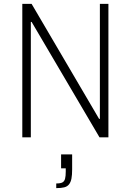

<svg xmlns="http://www.w3.org/2000/svg" viewBox="-20 -708 675 990"><path d="M95 0V-688H143L491 -95H495V-688H539V0H493L143 -595H139V0ZM270 262V238Q292 238 302 232.5Q312 227 315.5 213.5Q319 200 319 177V160H295V88H352V165Q352 194 348.5 212.5Q345 231 336 242.5Q327 254 311 258Q295 262 270 262Z"/></svg>

Font: Saira SemiCondensed ExtraLight
Style: Regular
Weight: 250
Width: 4
Designer: Hector Gatti with collaboration of the Omnibus-Type team
Foundry: Omnibus-Type
Version: Version 1.101